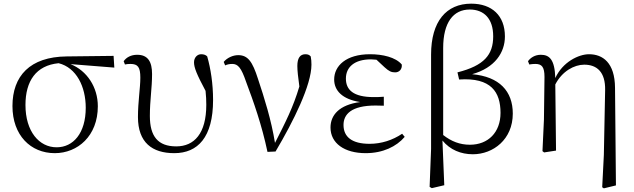

<svg xmlns="http://www.w3.org/2000/svg" viewBox="-20 -822 3462 1048"><path d="M279 14C404 14 514 -80 514 -242C514 -346 455 -436 365 -472L604 -453L600 -517L344 -514C143 -512 48 -407 48 -243C48 -84 147 14 279 14ZM300 -477C397 -453 448 -349 448 -234C448 -95 380 -18 289 -18C194 -18 119 -104 119 -249C119 -380 177 -465 300 -477Z M931 14C1060 14 1143 -73 1143 -276C1143 -365 1130 -448 1111 -514C1104 -522 1092 -526 1078 -526C1056 -526 1039 -507 1039 -482C1039 -453 1054 -416 1102 -326C1105 -298 1106 -274 1106 -250C1106 -93 1040 -23 942 -23C842 -23 798 -78 798 -189C798 -276 810 -340 810 -418C810 -484 788 -523 729 -523C695 -523 670 -509 655 -488L662 -470C670 -472 681 -473 692 -473C733 -473 746 -455 746 -398C746 -342 733 -267 733 -183C733 -44 811 14 931 14Z M1440 7 1484 5C1583 -162 1680 -358 1680 -469C1680 -486 1679 -499 1676 -514C1669 -522 1661 -526 1647 -526C1618 -526 1603 -505 1603 -462C1603 -436 1607 -401 1614 -350C1580 -236 1539 -156 1481 -42C1461 -166 1423 -287 1388 -392C1358 -486 1333 -521 1280 -521C1252 -521 1220 -507 1201 -484L1209 -465C1219 -470 1232 -473 1248 -473C1279 -473 1297 -452 1323 -376C1364 -267 1409 -140 1440 7Z M1976 14C2070 14 2144 -22 2189 -75L2175 -92C2123 -57 2062 -37 1997 -37C1902 -37 1855 -74 1855 -140C1855 -197 1896 -246 2030 -246C2041 -246 2050 -246 2075 -245V-294C2051 -292 2036 -292 2020 -292C1908 -292 1868 -332 1868 -393C1868 -456 1915 -498 2005 -498L2035 -496L2079 -455C2103 -433 2116 -427 2137 -427C2159 -427 2176 -444 2173 -470C2139 -510 2068 -526 2000 -526C1868 -526 1804 -462 1804 -388C1804 -328 1848 -280 1946 -265C1832 -250 1784 -194 1784 -126C1784 -40 1860 14 1976 14Z M2325 198 2337 205 2405 189 2395 -55C2437 -4 2496 20 2561 20C2672 20 2779 -61 2779 -202C2779 -324 2706 -404 2557 -417C2682 -452 2736 -536 2736 -623C2736 -737 2665 -802 2552 -802C2416 -802 2333 -705 2333 -524V-9ZM2399 -85V-560C2399 -699 2454 -770 2544 -770C2621 -770 2672 -721 2672 -624C2672 -523 2623 -464 2477 -427L2486 -388C2661 -400 2712 -319 2712 -206C2712 -99 2644 -32 2545 -32C2490 -32 2444 -50 2399 -85Z M3267 200 3276 206 3342 190 3337 -343C3336 -480 3270 -526 3195 -526C3139 -526 3051 -484 3011 -396C3008 -497 2979 -523 2932 -523C2899 -523 2875 -506 2862 -488L2869 -470C2881 -472 2891 -473 2902 -473C2938 -473 2952 -456 2952 -402L2949 -169L2941 3L2950 10L3015 0L3011 -361C3048 -433 3114 -469 3169 -469C3238 -469 3285 -429 3283 -330L3276 24Z"/></svg>

Font: Noto Serif CJK SC Light
Style: Regular
Weight: 300
Designer: Ryoko NISHIZUKA 西塚涼子 (kana & ideographs); Frank Grießhammer (Latin, Greek & Cyrillic); Wenlong ZHANG 张文龙 (bopomofo); San
Foundry: Adobe
Version: Version 2.001;hotconv 1.1.0;makeotfexe 2.6.0